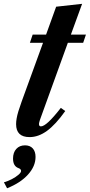

<svg xmlns="http://www.w3.org/2000/svg" viewBox="-72 -705 468 1002"><path d="M82.5 10.5Q12 10.5 12 -57Q12 -70.5 14.8 -86.8Q17.5 -103 24 -124.5Q30.5 -146 41 -175L152.5 -481.5H84L98.5 -524.5H168.5L221 -670L356.5 -685L298 -524.5H376.5L362 -481.5H282L141 -92Q138 -84 136.2 -78.5Q134.5 -73 133.5 -69.2Q132.5 -65.5 132 -62.8Q131.5 -60 131.5 -57.5Q131.5 -45.5 141.5 -45.5Q156 -45.5 181.2 -68.8Q206.5 -92 245.5 -142L268.5 -125.5Q218 -54.5 173.2 -22Q128.5 10.5 82.5 10.5ZM-35 277.5 -51.5 246.5Q-30.5 240.5 -10 229.8Q10.5 219 24.2 207.2Q38 195.5 38 187Q38 182.5 35 178.8Q32 175 25 172.5Q-4 162.5 -4 122.5Q-4 91 13 72.2Q30 53.5 58.5 53.5Q84.5 53.5 99 69.5Q113.5 85.5 113.5 114Q113.5 162.5 74.2 206Q35 249.5 -35 277.5Z"/></svg>

Font: Libre Caslon Condensed
Style: Italic
Weight: 400
Italic angle: -22.583°
Designer: Pablo Impallari, Rodrigo Fuenzalida, Katja Schimmel, Ertekin Erdin
Foundry: Pablo Impallari, Rodrigo Fuenzalida
Version: Version 2.000;gftools[0.9.33]